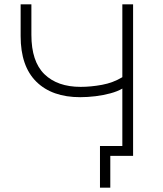

<svg xmlns="http://www.w3.org/2000/svg" viewBox="-20 -725 757 893"><path d="M493 148H445V-46H555V0H493ZM549 0V-313Q527 -300 494 -291Q461 -282 424 -277.5Q387 -273 353 -273Q222 -273 149 -345Q76 -417 76 -557V-705H126V-563Q126 -439 186.5 -380Q247 -321 355 -321Q403 -321 454.5 -330.5Q506 -340 549 -366V-705H599V0Z"/></svg>

Font: Nunito Sans 7pt ExtraLight
Style: Regular
Weight: 250
Designer: Vernon Adams
Foundry: Vernon Adams
Version: Version 3.101;gftools[0.9.27]